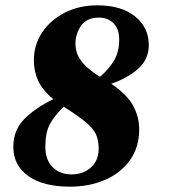

<svg xmlns="http://www.w3.org/2000/svg" viewBox="-20 -690 640 720"><path d="M242 10Q142 10 86 -30Q30 -70 30 -139Q30 -202 71 -243.5Q112 -285 180 -318Q139 -352 123 -387.5Q107 -423 107 -464Q107 -521 137.5 -567.5Q168 -614 222 -642Q276 -670 345 -670Q435 -670 486.5 -628.5Q538 -587 538 -521Q538 -468 498.5 -432.5Q459 -397 397 -376Q456 -336 479 -294Q502 -252 502 -205Q502 -138 467.5 -89.5Q433 -41 374 -15.5Q315 10 242 10ZM263 -526Q263 -509 269 -490Q275 -471 295 -449Q315 -427 355 -402Q389 -431 408 -463.5Q427 -496 427 -541Q427 -582 405.5 -603Q384 -624 351 -624Q306 -624 284.5 -594Q263 -564 263 -526ZM150 -139Q150 -91 177 -63.5Q204 -36 248 -36Q292 -36 321 -62Q350 -88 350 -133Q350 -164 340 -186Q330 -208 302 -231.5Q274 -255 219 -290Q184 -256 167 -224.5Q150 -193 150 -139Z"/></svg>

Font: Spectral SC ExtraBold
Style: Italic
Weight: 800
Italic angle: -10°
Designer: Jean-Baptiste Levee
Foundry: Production Type
Version: Version 2.001